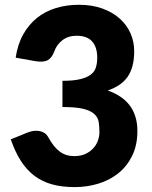

<svg xmlns="http://www.w3.org/2000/svg" viewBox="-20 -756 620 784"><path d="M44 -520.5Q52 -575 74.8 -615.5Q97.5 -656 131.2 -683Q165 -710 208.5 -723.2Q252 -736.5 302 -736.5Q356 -736.5 398 -721.2Q440 -706 469 -680Q498 -654 513 -619.8Q528 -585.5 528 -547.5Q528 -513 521 -486.8Q514 -460.5 500.2 -441.2Q486.5 -422 466.2 -408.8Q446 -395.5 420 -386.5Q541 -344 541 -221.5Q541 -163.5 520 -120.5Q499 -77.5 463.8 -49Q428.5 -20.5 382 -6.2Q335.5 8 285 8Q233 8 192.5 -3.2Q152 -14.5 120.5 -38.2Q89 -62 65.2 -99Q41.5 -136 24 -187L93 -215Q120 -225.5 143 -220.5Q166 -215.5 176 -197.5Q198.5 -156 223.8 -137.2Q249 -118.5 283 -118.5Q309 -118.5 328.2 -127.2Q347.5 -136 360.2 -149.8Q373 -163.5 379.5 -181Q386 -198.5 386 -216.5Q386 -240 382.8 -258.8Q379.5 -277.5 364.5 -291Q349.5 -304.5 319.2 -311.8Q289 -319 235 -319V-426Q280.5 -426 308.5 -433Q336.5 -440 351.8 -452.2Q367 -464.5 372 -482Q377 -499.5 377 -520.5Q377 -563.5 356.2 -586.8Q335.5 -610 293 -610Q258.5 -610 234.8 -591.8Q211 -573.5 202 -546.5Q191.5 -519 174.5 -510Q157.5 -501 126 -506Z"/></svg>

Font: Lato ExtraBold
Style: Regular
Weight: 800
Designer: Lukasz Dziedzic with Adam Twardoch and Botio Nikoltchev
Foundry: tyPoland Lukasz Dziedzic
Version: Version 2.015; 2015-08-06; http://www.latofonts.com/